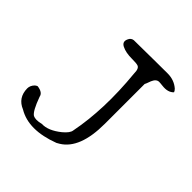

<svg xmlns="http://www.w3.org/2000/svg" viewBox="-168 -781 915 915"><g transform="rotate(45 289.5 -323.5)"><path d="M314 -32Q176 20 89 -32Q33 -55 32 -117Q32 -137 48 -153Q54 -158 60 -160Q98 -155 102 -131Q128 -59 148 -47Q166 -38 201 -47Q245 -45 297 -87Q327 -112 329 -131Q346 -217 349.5 -316Q353 -415 342 -528Q342 -563 324 -567Q314 -570 286 -570Q243 -570 218 -583Q217 -584 216 -584Q194 -596 205 -620Q212 -637 229 -639Q314 -640 370.5 -640.5Q427 -641 455 -641Q499 -641 530 -614Q538 -606 540 -599Q520 -577 479 -582Q470 -583 464 -583.5Q458 -584 455 -584Q436 -584 425 -558Q415 -530 413 -528V-260Q413 -92 328 -40Q324 -38 321 -36Q318 -34 314 -32Z"/></g></svg>

Font: New Tegomin
Style: Regular
Weight: 400
Designer: Kyosuke Nagai
Version: Version 1.000